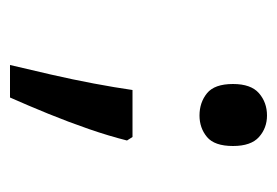

<svg xmlns="http://www.w3.org/2000/svg" viewBox="-105 -435 554 384"><g transform="rotate(-90 172.0 -243.0)"><path d="M90 -255 83 -266Q92 -302 106 -342.5Q120 -383 136.5 -423.5Q153 -464 169 -500H234Q225 -462 215 -418.5Q205 -375 197 -332.5Q189 -290 184 -255ZM133 14Q108 14 90 -2Q72 -18 72 -54Q72 -91 90 -106Q108 -121 133 -121Q159 -121 177.5 -106Q196 -91 196 -54Q196 -18 177.5 -2Q159 14 133 14Z"/></g></svg>

Font: Farlight84_Sys_V01
Style: Regular
Weight: 400
Designer: Ryoko NISHIZUKA  (kana, bopomofo & ideographs); Paul D. Hunt (Latin, Greek & Cyrillic); Sandoll Communications , Soo-you
Foundry: Adobe
Version: Version 2.004;October 29, 2024;FontCreator 14.0.0.2814 64-bi